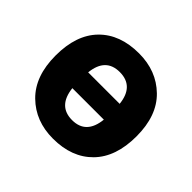

<svg xmlns="http://www.w3.org/2000/svg" viewBox="-138 -725 901 901"><g transform="rotate(45 312.5 -274.5)"><path d="M581 -275Q581 -412 505.5 -485.5Q430 -559 314 -559Q188 -559 116 -485.5Q44 -412 44 -275Q44 -138 119.5 -64Q195 10 311 10Q436 10 508.5 -64Q581 -138 581 -275ZM312 -433Q406 -433 417 -327H208Q219 -433 312 -433ZM313 -115Q220 -115 208 -222H417Q406 -115 313 -115Z"/></g></svg>

Font: Noto Sans UI Extra
Style: Regular
Weight: 800
Designer: Monotype Design Team
Foundry: Monotype Imaging Inc.
Version: Version 1.901